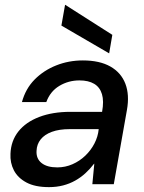

<svg xmlns="http://www.w3.org/2000/svg" viewBox="-20 -756 592 788"><path d="M181 12Q124 12 88.5 -7Q53 -26 37 -57Q21 -88 23 -125Q25 -178 55.5 -216.5Q86 -255 141 -276Q196 -297 269 -297H399Q407 -341 398.5 -369.5Q390 -398 366.5 -412Q343 -426 306 -426Q261 -426 223.5 -403.5Q186 -381 170 -337H70Q85 -392 122 -429.5Q159 -467 210.5 -487.5Q262 -508 320 -508Q389 -508 433 -483Q477 -458 494.5 -412.5Q512 -367 501 -305L447 0H359L367 -84H366Q350 -63 331 -45.5Q312 -28 289 -15Q266 -2 239 5Q212 12 181 12ZM215 -69Q248 -69 277.5 -82Q307 -95 330 -117Q353 -139 367.5 -167Q382 -195 385 -225V-226H266Q223 -226 193 -215Q163 -204 147 -184Q131 -164 130 -137Q128 -105 150.5 -87Q173 -69 215 -69ZM428 -537 232 -651 247 -736H248L441 -613Z"/></svg>

Font: DM Sans 28pt Medium
Style: Italic
Weight: 500
Italic angle: -10°
Version: Version 4.004;gftools[0.9.30]